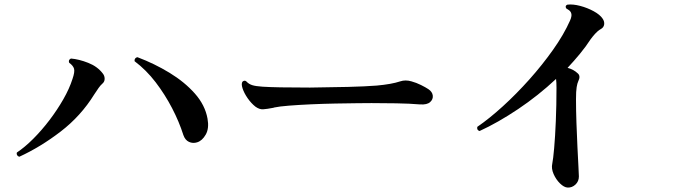

<svg xmlns="http://www.w3.org/2000/svg" viewBox="-20 -800 3040 866"><path d="M67 -93Q60 -95 57 -100.5Q54 -106 56 -112Q92 -136 130 -174Q168 -212 203 -258Q238 -304 265.5 -352Q293 -400 307 -444Q318 -476 314 -490Q310 -504 292 -517Q287 -530 300 -536Q336 -533 378 -516.5Q420 -500 444 -468Q452 -458 452 -444.5Q452 -431 441 -422Q433 -415 424.5 -403Q416 -391 405 -374Q345 -277 254 -207Q163 -137 67 -93ZM869 -158Q850 -152 832.5 -160Q815 -168 807 -191Q788 -251 756 -312.5Q724 -374 682 -429Q640 -484 587 -524Q586 -531 589.5 -536Q593 -541 600 -542Q677 -513 745 -471.5Q813 -430 859 -378Q905 -326 916 -265Q924 -221 908 -193Q892 -165 869 -158Z M1216 -315Q1215 -315 1214 -314Q1183 -308 1166.5 -307Q1150 -306 1132 -319Q1113 -334 1097 -357Q1081 -380 1074 -401.5Q1067 -423 1074 -432Q1084 -440 1092 -432Q1102 -421 1117.5 -416Q1133 -411 1164 -409Q1194 -407 1247 -406Q1300 -405 1378 -405Q1472 -406 1550 -408Q1628 -410 1679 -414Q1746 -420 1785 -433Q1809 -441 1836 -433Q1858 -427 1879 -416.5Q1900 -406 1912 -398Q1930 -386 1932 -369Q1934 -352 1920 -339.5Q1906 -327 1875 -329Q1828 -333 1767 -334Q1706 -335 1656 -335Q1635 -335 1591 -334.5Q1547 -334 1492.5 -333Q1438 -332 1383 -329.5Q1328 -327 1283.5 -323.5Q1239 -320 1216 -315Z M2540 46Q2524 45 2506 27.5Q2488 10 2477 -15Q2466 -40 2471 -62Q2475 -81 2479.5 -132Q2484 -183 2487 -254.5Q2490 -326 2490 -404Q2490 -417 2489.5 -426.5Q2489 -436 2488 -444Q2408 -369 2317 -308Q2226 -247 2143 -209Q2136 -211 2133.5 -216.5Q2131 -222 2133 -228Q2187 -265 2248 -320.5Q2309 -376 2367.5 -441.5Q2426 -507 2474.5 -575.5Q2523 -644 2551 -707Q2562 -731 2555 -744Q2552 -750 2546.5 -754Q2541 -758 2534 -762Q2527 -774 2539 -779Q2564 -782 2596.5 -773.5Q2629 -765 2657.5 -749.5Q2686 -734 2698 -716Q2707 -703 2705 -689.5Q2703 -676 2690 -669Q2676 -661 2664 -647.5Q2652 -634 2644 -623Q2622 -589 2595.5 -557Q2569 -525 2540 -494Q2567 -487 2586 -469Q2600 -457 2588 -433Q2584 -425 2581 -407Q2578 -389 2578 -353Q2578 -303 2580 -246Q2582 -189 2584.5 -137Q2587 -85 2589 -49Q2591 -13 2591 -4Q2591 18 2575.5 32.5Q2560 47 2540 46Z"/></svg>

Font: Zen Old Mincho Black
Style: Regular
Weight: 900
Designer: Yoshimichi Ohira
Foundry: Positype
Version: Version 1.001